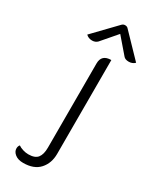

<svg xmlns="http://www.w3.org/2000/svg" viewBox="-232 -767 834 1035"><g transform="rotate(30 185.0 -250.0)"><path d="M42 159Q42 145 50 136Q61 144 78.5 149.5Q96 155 113 155Q154 155 170.5 134Q187 113 187 71V-453Q187 -509 247 -509V75Q247 133 213 171Q179 209 112 209Q80 209 61 194Q42 179 42 159ZM104 -548Q81 -548 66 -563L198 -700Q206 -709 218 -709Q231 -709 238 -700L370 -563Q355 -548 332 -548Q309 -548 299 -561L218 -655L137 -561Q124 -548 104 -548Z"/></g></svg>

Font: K2D ExtraLight
Style: Regular
Weight: 275
Designer: Katatrad Aksorn Co.,Ltd.
Foundry: Cadson Demak Co.,Ltd.
Version: Version 1.000; ttfautohint (v1.6)